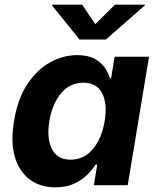

<svg xmlns="http://www.w3.org/2000/svg" viewBox="-20 -787 671 816"><path d="M215.3 9.3Q152.8 9.3 107.7 -23.4Q62.5 -56.2 43.5 -118.9Q24.4 -181.6 39.6 -272.5Q54.7 -365.7 95.5 -428Q136.2 -490.2 191.9 -521.5Q247.6 -552.7 308.1 -552.7Q354 -552.7 382.3 -537.1Q410.6 -521.5 425.8 -498.8Q440.9 -476.1 447.3 -454.1H452.1L467.3 -545.9H613.3L522.9 0H378.9L393.1 -87.4H386.2Q372.1 -64.9 349.1 -42.7Q326.2 -20.5 293 -5.6Q259.8 9.3 215.3 9.3ZM280.3 -108.4Q336.9 -108.4 374.8 -153.6Q412.6 -198.7 424.8 -272.5Q437 -347.2 413.8 -391.4Q390.6 -435.5 334.5 -435.5Q276.4 -435.5 239 -389.9Q201.7 -344.2 189.9 -272.5Q177.7 -200.7 200.4 -154.5Q223.1 -108.4 280.3 -108.4ZM329.1 -767.1 384.8 -684.1 468.3 -767.1H595.7L595.2 -763.7L430.2 -619.1H317.9L201.2 -763.7L201.7 -767.1Z"/></svg>

Font: Inter
Style: Bold Italic
Weight: 700
Italic angle: -9.39999°
Designer: Rasmus Andersson
Foundry: rsms
Version: Version 4.001;git-9221beed3